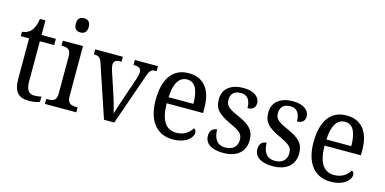

<svg xmlns="http://www.w3.org/2000/svg" viewBox="-73 -1157 3141 1566"><g transform="rotate(15 1497.5 -374.0)"><path d="M221 10C255 10 291 2 308 -6V-50C289 -46 271 -43 247 -43C204 -43 179 -73 179 -143V-483H300V-536H179V-659H133C124 -606 112 -577 92 -554C72 -532 44 -522 18 -520V-483H88V-145C88 -30 129 10 221 10Z M479 -638C510 -638 534 -653 534 -698C534 -743 510 -758 479 -758C448 -758 425 -743 425 -698C425 -653 448 -638 479 -638ZM351 0H616V-42H604C561 -42 529 -51 529 -114V-536H359V-494H365C406 -494 438 -485 438 -426V-109C438 -50 405 -42 363 -42H351Z M702 -441 850 0H937L1082 -416C1103 -480 1115 -494 1151 -494H1162V-536H967V-494H974C1012 -494 1032 -480 1032 -451C1032 -435 1028 -418 1021 -395L957 -207C940 -155 920 -98 913 -70C904 -105 887 -171 870 -220L808 -408C803 -424 800 -437 800 -451C800 -480 817 -494 853 -494H866V-536H632V-494C671 -494 688 -484 702 -441Z M1431 10C1544 10 1597 -49 1597 -90C1597 -107 1587 -119 1577 -123C1555 -85 1511 -50 1447 -50C1358 -50 1311 -115 1309 -262H1616V-306C1616 -464 1543 -546 1422 -546C1290 -546 1215 -451 1215 -264C1215 -91 1295 10 1431 10ZM1521 -314H1311C1316 -430 1353 -493 1422 -493C1494 -493 1520 -421 1521 -314Z M1858 10C1969 10 2041 -45 2041 -146C2041 -230 1998 -269 1901 -312C1819 -348 1788 -368 1788 -420C1788 -467 1814 -500 1873 -500C1928 -500 1956 -462 1956 -394C1999 -394 2022 -417 2022 -453C2022 -503 1975 -545 1883 -545C1780 -545 1711 -495 1711 -404C1711 -318 1755 -284 1853 -237C1939 -197 1963 -177 1963 -128C1963 -72 1928 -37 1863 -37C1790 -37 1762 -92 1762 -162C1736 -162 1702 -146 1702 -95C1702 -25 1762 10 1858 10Z M2276 10C2387 10 2459 -45 2459 -146C2459 -230 2416 -269 2319 -312C2237 -348 2206 -368 2206 -420C2206 -467 2232 -500 2291 -500C2346 -500 2374 -462 2374 -394C2417 -394 2440 -417 2440 -453C2440 -503 2393 -545 2301 -545C2198 -545 2129 -495 2129 -404C2129 -318 2173 -284 2271 -237C2357 -197 2381 -177 2381 -128C2381 -72 2346 -37 2281 -37C2208 -37 2180 -92 2180 -162C2154 -162 2120 -146 2120 -95C2120 -25 2180 10 2276 10Z M2764 10C2877 10 2930 -49 2930 -90C2930 -107 2920 -119 2910 -123C2888 -85 2844 -50 2780 -50C2691 -50 2644 -115 2642 -262H2949V-306C2949 -464 2876 -546 2755 -546C2623 -546 2548 -451 2548 -264C2548 -91 2628 10 2764 10ZM2854 -314H2644C2649 -430 2686 -493 2755 -493C2827 -493 2853 -421 2854 -314Z"/></g></svg>

Font: Noto Serif Thai SemiCondensed
Style: Regular
Weight: 400
Width: 4
Designer: Monotype Design Team
Foundry: Monotype Imaging Inc.
Version: Version 2.002